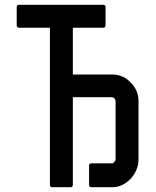

<svg xmlns="http://www.w3.org/2000/svg" viewBox="-20 -798 652 804"><path d="M412 -682H285V-486H450Q472 -486 492.5 -477.5Q513 -469 527 -452V-453Q560 -420 560 -374V-130Q560 -108 551.5 -87.5Q543 -67 528 -50.5Q513 -34 493 -24Q473 -14 451 -14H363Q353 -14 353 -24V-104Q353 -114 363 -114H450Q454 -114 459 -120Q464 -126 464 -130V-374Q464 -377 462 -380.5Q460 -384 459 -387Q458 -388 454.5 -389.5Q451 -391 450 -391H285V-24Q285 -14 275 -14H199Q189 -14 189 -24V-682H60Q50 -682 50 -692V-768Q50 -778 60 -778H412Q422 -778 422 -768V-692Q422 -682 412 -682Z"/></svg>

Font: Kanalisirung
Style: Regular
Weight: 500
Designer: Peter Wiegel
Foundry: Peter Wiegel
Version: 1.000